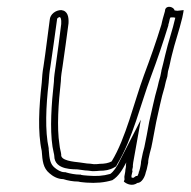

<svg xmlns="http://www.w3.org/2000/svg" viewBox="-20 -519 548 552"><path d="M123 -462C117 -419 112 -374 105 -328C102 -312 101 -297 100 -281C92 -211 88 -139 100 -85C102 -56 104 -36 122 -21C131 -13 145 -4 162 -4C174 0 190 3 205 3C212 5 220 5 228 6C256 8 280 6 303 -1C321 -12 332 -31 343 -52C342 -47 342 -43 342 -39C341 -34 340 -29 340 -25L338 -14C337 -10 338 -7 338 -3L336 3C345 11 361 17 375 7C388 7 397 -12 399 -23C401 -29 403 -35 404 -42L406 -51C406 -54 406 -58 407 -62C409 -73 412 -84 415 -95C417 -106 420 -118 422 -131L429 -168C437 -202 443 -236 453 -268C455 -279 458 -289 461 -299L463 -314C468 -330 470 -345 474 -360C483 -398 495 -430 504 -468L507 -483L508 -490L490 -488C487 -488 485 -489 482 -489C480 -499 460 -505 455 -492L454 -486C452 -478 450 -472 448 -465C447 -460 445 -454 444 -448C429 -399 412 -351 394 -303C365 -224 342 -122 301 -55C292 -50 280 -48 267 -48C261 -47 255 -47 250 -47C242 -48 236 -49 230 -49L209 -52C192 -54 153 -57 156 -75C155 -84 152 -91 151 -103C143 -153 148 -223 155 -286C155 -300 158 -315 160 -329C166 -371 172 -413 177 -452C178 -470 175 -488 156 -490C140 -490 124 -478 123 -462ZM144 -463V-464C144 -465 146 -469 152 -470C154 -469 157 -465 156 -450C151 -411 146 -370 140 -329C138 -315 135 -297 135 -284C128 -221 123 -149 131 -97C133 -84 136 -75 136 -71C136 -28 196 -33 203 -32L225 -29H226C230 -29 237 -28 245 -27H246H247C252 -27 259 -27 266 -28C282 -28 295 -30 309 -38L314 -41L317 -47C361 -119 385 -222 414 -299C432 -347 449 -397 464 -446V-447V-448C465 -452 467 -457 468 -464C469 -468 470 -467 470 -469H479C481 -469 482 -468 484 -468C476 -432 464 -400 455 -361C451 -345 448 -330 444 -316V-315L441 -300C438 -289 435 -280 433 -269C423 -235 417 -202 409 -169L402 -131C400 -120 397 -106 395 -96C392 -85 389 -74 387 -62C386 -59 385 -51 385 -48L384 -42C383 -37 382 -32 380 -26L379 -25V-23C379 -21 376 -15 375 -13H371L364 -8C363 -8 363 -7 358 -9V-14L361 -27L360 -30L362 -39V-41V-44L363 -52L385 -175L325 -58C316 -39 306 -25 297 -19C276 -13 257 -12 233 -14C222 -15 218 -15 214 -16L212 -17H209C197 -17 181 -20 171 -23L168 -24H165C155 -24 144 -31 137 -37C125 -47 122 -60 120 -90V-91V-93C109 -143 112 -213 120 -282V-283C121 -298 122 -312 125 -328C132 -375 138 -420 144 -463Z"/></svg>

Font: Scribbler
Style: ClrIta
Weight: 400
Designer: Mew Too
Foundry: Cannot Into Space Fonts
Version: Version 1.001